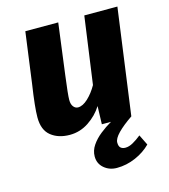

<svg xmlns="http://www.w3.org/2000/svg" viewBox="-116 -649 858 975"><g transform="rotate(-15 313.0 -161.5)"><path d="M191 10Q131 10 92.5 -20.8Q54 -51.5 54 -118Q54 -171.5 72 -290Q81 -357 90 -423.8Q99 -490.5 108 -557H281Q272 -489.5 263.5 -422.5Q255 -355.5 246 -288Q239.5 -238.5 236.2 -207Q233 -175.5 233 -162Q233 -139 243 -126.5Q253 -114 267 -114Q292 -114 319.8 -140Q347.5 -166 369 -204L418 -557H592L516 0H361L364 -95Q336.5 -51 290.8 -20.5Q245 10 191 10ZM378.5 234Q339 234 311.2 210.2Q283.5 186.5 283.5 149Q283.5 118 302 90.8Q320.5 63.5 349.5 40.5Q378.5 17.5 409 0L454 -25.5L516 0Q467.5 33 440 61.2Q412.5 89.5 412.5 110Q412.5 130 421.8 138Q431 146 446.5 146Q465.5 146 486.5 134.2Q507.5 122.5 530.5 104L557.5 159Q524.5 192.5 476.8 213.2Q429 234 378.5 234Z"/></g></svg>

Font: Merriweather Sans ExtraBold
Style: Italic
Weight: 800
Italic angle: -7.5°
Designer: Eben Sorkin
Foundry: Eben Sorkin
Version: Version 2.001; ttfautohint (v1.8.3)